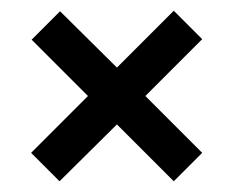

<svg xmlns="http://www.w3.org/2000/svg" viewBox="-20 -529 436 358"><path d="M198 -403 304 -509 357 -456 251 -350 357 -244 304 -191 198 -297 91 -191 38 -244 144 -350 39 -455 92 -508Z"/></svg>

Font: BebasNeueW03-Regular
Style: Regular
Weight: 400
Designer: Ryoichi Tsunekawa
Foundry: Ryoichi Tsunekawa
Version: Version 1.30